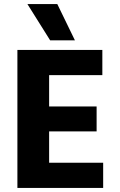

<svg xmlns="http://www.w3.org/2000/svg" viewBox="-20 -918 584 938"><path d="M346 -721H225L114 -898H260ZM484 0H65V-674H480V-551H220V-398H452V-276H220V-123H484Z"/></svg>

Font: Hind Vadodara
Style: Bold
Weight: 700
Designer: Hitesh Malaviya
Foundry: Indian Type Foundry
Version: Version 0.702;PS 1.0;hotconv 1.0.81;makeotf.lib2.5.63406